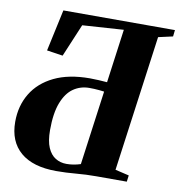

<svg xmlns="http://www.w3.org/2000/svg" viewBox="-83 -820 849 905"><g transform="rotate(10 341.0 -367.0)"><path d="M245.5 8.5Q133.5 8.5 74.2 -42.2Q15 -93 15 -187Q15 -263.5 50.8 -322.8Q86.5 -382 156 -415.8Q225.5 -449.5 327 -449.5Q347 -449.5 369.5 -448.2Q392 -447 409 -445.5L444 -702.5L247 -689.5L181 -532.5L104.5 -544L147.5 -743H681.5L678 -712L609 -696.5L520 -46L586 -30.5L582 0H435.5Q387 0 340 4.2Q293 8.5 245.5 8.5ZM287 -33Q304.5 -33 321 -35.8Q337.5 -38.5 354.5 -44L403 -399.5Q392 -401 379.8 -402.2Q367.5 -403.5 355.2 -404Q343 -404.5 331.5 -404.5Q289.5 -404.5 256 -381.5Q222.5 -358.5 203 -308.2Q183.5 -258 183.5 -177Q183.5 -124.5 197.2 -93Q211 -61.5 234.5 -47.2Q258 -33 287 -33Z"/></g></svg>

Font: Merriweather 96pt ExtraBold
Style: Italic
Weight: 800
Italic angle: -7.8°
Version: Version 2.101